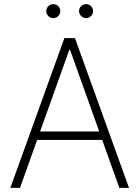

<svg xmlns="http://www.w3.org/2000/svg" viewBox="-20 -912 676 932"><path d="M77.1 0 160.2 -232.6H476.2L559.3 0H606.2L343.8 -727.3H292.6L30.2 0ZM174.7 -273.8 316.4 -670.1H320L461.6 -273.8ZM238.6 -823.9C257.8 -823.9 272.7 -839.8 272.7 -858C272.7 -877.1 257.8 -892 238.6 -892C220.5 -892 204.5 -877.1 204.5 -858C204.5 -839.8 220.5 -823.9 238.6 -823.9ZM397.7 -823.9C416.9 -823.9 431.8 -839.8 431.8 -858C431.8 -877.1 416.9 -892 397.7 -892C379.6 -892 363.6 -877.1 363.6 -858C363.6 -839.8 379.6 -823.9 397.7 -823.9Z"/></svg>

Font: Karasuma Gothic
Style: Thin
Weight: 200
Designer: Rasmus Andersson / Ryoko Ishizuka
Foundry: rsms
Version: Version 1.00